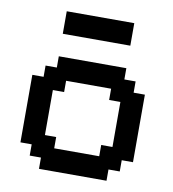

<svg xmlns="http://www.w3.org/2000/svg" viewBox="-79 -770 759 840"><g transform="rotate(10 300.0 -350.0)"><path d="M450 0V-50H500V-100H550V-400H500V-450H450V-500H150V-450H100V-400H50V-100H100V-50H150V0ZM200 -100V-150H150V-350H200V-400H400V-350H450V-150H400V-100ZM150 -600H450V-700H150Z"/></g></svg>

Font: Matrix Sans Video
Style: Regular
Weight: 400
Designer: Brad Neil
Version: Version 1.100